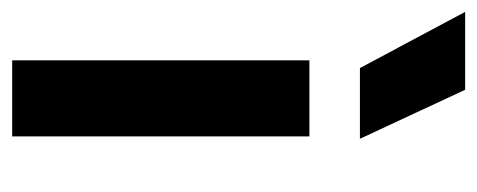

<svg xmlns="http://www.w3.org/2000/svg" viewBox="-268 -542 802 323"><g transform="rotate(90 133.5 -381.0)"><path d="M74 0V-500H202V0ZM87 -585 -7.5 -762H123.5L206 -585Z"/></g></svg>

Font: Geologica Thin Roman Medium
Style: Regular
Weight: 500
Version: Version 1.010;gftools[0.9.28]